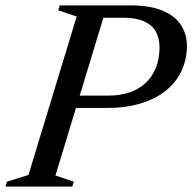

<svg xmlns="http://www.w3.org/2000/svg" viewBox="-43 -695 716 715"><path d="M361.5 -339Q405.5 -339 440.5 -351.2Q475.5 -363.5 500 -386.8Q524.5 -410 537.8 -443.2Q551 -476.5 551 -518.5Q551 -553.5 537 -578Q523 -602.5 493 -615.8Q463 -629 415.5 -629H263.5L283.5 -675H440Q517 -675 563.8 -654.8Q610.5 -634.5 631.8 -600.5Q653 -566.5 653 -524.5Q653 -474 633.2 -431.5Q613.5 -389 575.2 -358Q537 -327 481.5 -310Q426 -293 355.5 -293H166L176.5 -339ZM163.5 -41.5 232 -18.5 226 0H-23L-17 -18.5L63 -43.5L242.5 -633.5L174 -656.5L179.5 -675H356Z"/></svg>

Font: Newsreader 24pt Medium
Style: Italic
Weight: 500
Italic angle: -17°
Designer: Hugues Gentile
Foundry: Production Type
Version: Version 1.003